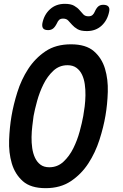

<svg xmlns="http://www.w3.org/2000/svg" viewBox="-20 -971 640 1001"><path d="M237 -99Q280 -99 311 -128Q342 -157 362.5 -198.5Q383 -240 395.5 -286Q408 -332 414 -366Q418 -388 421.5 -416Q425 -444 425.5 -474Q426 -504 422 -532Q418 -560 407.5 -582Q397 -604 378.5 -617.5Q360 -631 332 -631Q289 -631 258 -602Q227 -573 206.5 -531.5Q186 -490 173.5 -444.5Q161 -399 155 -366Q152 -343 148.5 -314.5Q145 -286 144.5 -256.5Q144 -227 148 -199Q152 -171 162.5 -148.5Q173 -126 191 -112.5Q209 -99 237 -99ZM218 10Q140 10 99 -26.5Q58 -63 41.5 -119Q25 -175 27.5 -241Q30 -307 40 -366Q50 -425 70.5 -490.5Q91 -556 127 -611.5Q163 -667 217 -703.5Q271 -740 350 -740Q428 -740 469.5 -704Q511 -668 527.5 -612.5Q544 -557 542 -492Q540 -427 530 -369Q520 -309 498.5 -242Q477 -175 440.5 -119Q404 -63 349.5 -26.5Q295 10 218 10ZM277 -850Q267 -830 256.5 -822Q246 -814 231 -814Q212 -814 205 -823Q198 -832 201 -850Q210 -895 241 -923Q272 -951 318 -951Q349 -951 366.5 -941Q384 -931 394.5 -918.5Q405 -906 414.5 -896Q424 -886 441 -886Q455 -886 462.5 -893Q470 -900 474 -910Q483 -930 493 -938Q503 -946 518 -946Q537 -946 545 -937Q553 -928 549 -910Q540 -865 509.5 -837Q479 -809 433 -809Q401 -809 384 -819Q367 -829 356 -841.5Q345 -854 335.5 -864Q326 -874 309 -874Q295 -874 288 -867Q281 -860 277 -850Z"/></svg>

Font: Maple Mono SemiBold
Style: Italic
Weight: 600
Italic angle: -10°
Monospace: yes
Designer: subframe7536
Version: Version 7.000